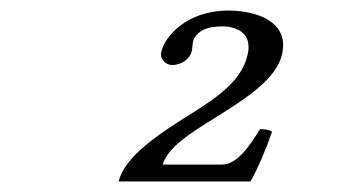

<svg xmlns="http://www.w3.org/2000/svg" viewBox="-20 -708 680 364"><path d="M306.7 -584.7C316.7 -584.7 335.5 -590 342.7 -608C345.8 -615.9 343.6 -628.7 349.1 -637C356.8 -649 370.9 -658 401.9 -658C419.9 -658 460.3 -651 449.4 -604C438.8 -558 398.2 -527 341.9 -492C284.7 -456.4 216.1 -412 205 -364H455C469.7 -390.7 483.2 -422.3 495.7 -458C491.3 -461.7 483.7 -463.3 472.9 -463C455.4 -435 430.7 -396 401.4 -396H288.4C298.7 -429 338.3 -454 387.1 -484.3C449.3 -523 504.1 -559 514.7 -605C529.5 -669 462.8 -688 412.8 -688C333.8 -688 292.5 -638.7 285.8 -610C282.5 -595.7 294.7 -584.7 306.7 -584.7Z"/></svg>

Font: Linux Libertine Mono O
Style: Mono Oblique
Weight: 400
Italic angle: -13°
Designer: Philipp H. Poll
Foundry: Philipp H. Poll
Version: Version 5.1.7